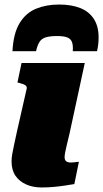

<svg xmlns="http://www.w3.org/2000/svg" viewBox="-20 -821 455 847"><path d="M240 -801Q184 -801 139 -782.5Q94 -764 66.5 -719Q39 -674 35 -595H139Q145 -622 154.5 -636.5Q164 -651 182.5 -656.5Q201 -662 232 -662Q261 -662 276.5 -656Q292 -650 297.5 -635.5Q303 -621 301 -595H408Q412 -612 413.5 -627Q415 -642 415 -656Q415 -705 394 -737.5Q373 -770 334 -785.5Q295 -801 240 -801ZM164 6Q125 6 95 -7.5Q65 -21 48 -46Q31 -71 31 -109Q31 -124 34 -141.5Q37 -159 42.5 -184Q48 -209 56 -246L98 -431Q99 -437 95.5 -441.5Q92 -446 84.5 -449Q77 -452 65 -455L57 -457L75 -543H354L287 -233Q280 -204 275 -183Q270 -162 267.5 -149Q265 -136 265 -128Q265 -115 272 -109.5Q279 -104 293 -104Q301 -104 307 -105Q313 -106 318.5 -106.5Q324 -107 328 -107L308 -9Q290 -6 267 -2.5Q244 1 218 3.5Q192 6 164 6Z"/></svg>

Font: Roboto Serif Black
Style: Italic
Weight: 900
Italic angle: -10°
Version: Version 1.008